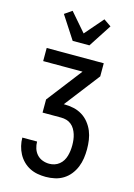

<svg xmlns="http://www.w3.org/2000/svg" viewBox="-144 -843 787 1131"><g transform="rotate(15 250.0 -278.0)"><path d="M252 215Q227 215 202 210.5Q177 206 154.5 194.5Q132 183 114 165Q96 147 84 124.5Q72 102 66 77Q60 52 60 27H150Q150 48 156.5 68.5Q163 89 177 104.5Q191 120 211 127.5Q231 135 252 135Q269 135 284.5 130Q300 125 313 114.5Q326 104 334.5 90Q343 76 347.5 60Q352 44 354 28Q356 12 356 -5Q356 -22 354 -38.5Q352 -55 347 -71Q342 -87 333.5 -101.5Q325 -116 312 -126.5Q299 -137 283 -141.5Q267 -146 250 -146H137V-226L302 -440H62V-520H410V-440L245 -226H250Q278 -226 305.5 -220Q333 -214 357 -199.5Q381 -185 399 -162.5Q417 -140 427.5 -114.5Q438 -89 442 -61Q446 -33 446 -5Q446 23 442 50.5Q438 78 427.5 104Q417 130 399.5 152Q382 174 358.5 188.5Q335 203 307.5 209Q280 215 252 215ZM199 -600 108 -740 153 -771 250 -659 347 -771 392 -740 301 -600Z"/></g></svg>

Font: Iosevka SS18 Medium
Style: Regular
Weight: 500
Monospace: yes
Designer: Belleve Invis
Foundry: Belleve Invis
Version: Version 25.1.1; ttfautohint (v1.8.4)